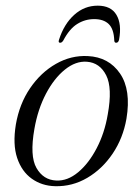

<svg xmlns="http://www.w3.org/2000/svg" viewBox="-20 -649 496 678"><path d="M290 -451Q364 -447.5 403.8 -389.5Q443.5 -331.5 426.5 -229.5Q414.5 -161 377.8 -106.5Q341 -52 288.2 -21Q235.5 10 175 8.5Q128 7.5 92.2 -18Q56.5 -43.5 40.5 -91.5Q24.5 -139.5 36 -209.5Q48.5 -282 86.2 -337.5Q124 -393 177.5 -423.5Q231 -454 290 -451ZM178.5 -11.5Q218.5 -9.5 256 -40.8Q293.5 -72 321.5 -125.8Q349.5 -179.5 360.5 -245Q377.5 -338.5 355 -383Q332.5 -427.5 287 -431Q247.5 -434 209.2 -403.2Q171 -372.5 142.2 -317.8Q113.5 -263 101.5 -194Q84.5 -98 108.8 -55.8Q133 -13.5 178.5 -11.5ZM312.5 -581.5Q280 -581.5 252.5 -564.2Q225 -547 203.5 -506Q198.5 -498 192.5 -498Q184.5 -498 188.5 -509Q206 -564 242 -596.5Q278 -629 325 -629Q372 -629 391.2 -596.5Q410.5 -564 400.5 -509Q398 -498 390 -498Q384 -498 383.5 -506Q382 -546.5 364 -564Q346 -581.5 312.5 -581.5Z"/></svg>

Font: Fraunces 72pt S000 Light
Style: Italic
Weight: 300
Italic angle: -16°
Version: Version 1.000; ttfautohint (v1.8.3)